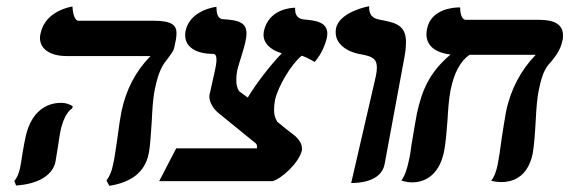

<svg xmlns="http://www.w3.org/2000/svg" viewBox="-20 -585 1838 620"><path d="M480 -297C493 -360 508 -379 521 -395C531 -409 541 -420 543 -433L548 -457C549 -464 550 -471 550 -478C550 -504 534 -518 477 -518H233C222 -518 215 -540 214 -564C214 -564 126 -552 111 -477C110 -472 109 -468 109 -463C109 -428 140 -404 195 -404H466C418 -355 387 -296 372 -224C368 -203 363 -170 359 -138C354 -106 350 -73 345 -53C341 -31 333 -15 324 -2L333 15C405 4 448 -30 460 -88C466 -118 467 -156 470 -193C472 -228 473 -262 480 -297ZM175 -161C182 -195 196 -225 213 -235L215 -242C204 -249 190 -253 178 -253C116 -253 76 -209 62 -140C60 -131 56 -110 53 -92C50 -72 47 -53 45 -44C42 -27 34 -8 26 -1L32 14C107 9 150 -21 159 -62C160 -70 164 -91 167 -111C170 -131 173 -151 175 -161Z M780 -270C811 -321 853 -374 890 -413C852 -424 831 -446 831 -473C831 -477 832 -480 832 -484C848 -558 925 -560 932 -560H933V-554C933 -527 953 -523 962 -522C999 -519 1037 -514 1037 -476C1037 -471 1036 -466 1035 -461C1033 -450 1020 -411 996 -385C979 -395 963 -403 954 -405C919 -376 878 -306 868 -262C866 -250 865 -240 865 -230C865 -215 868 -203 875 -193H874C893 -177 913 -161 933 -146C948 -132 955 -119 955 -106V-100C946 -59 888 -7 860 0H494L549 -106H810C811 -115 809 -119 806 -122L683 -222C665 -238 656 -258 656 -274C656 -278 657 -282 658 -285C663 -309 668.9 -333 674 -357C677 -371 679 -382 679 -392C679 -404 676 -411 668 -411C612 -411 578 -434 578 -471C578 -475 578 -479 579 -484C593 -554 679 -563 679 -563V-560C679 -527 693 -523 701 -523C749 -520 776 -513 776 -477C776 -470 775 -462 773 -453C771 -441 765 -422 760 -405C754 -387 749 -369 746 -358C744 -347 743 -336 743 -327C743 -312 746 -298 752 -292H750Z M1114 6C1132 6 1210.6 4.9 1222 -55L1287 -406C1290 -423 1291 -437 1291 -449C1291 -504 1257 -512 1208 -521C1194 -524 1172 -528 1172 -561V-565C1172 -565 1076 -548 1065 -493C1064 -489 1064 -484 1064 -480C1064 -445 1097 -417 1149 -409C1179 -403 1197 -397 1197 -367C1197 -359 1196 -349 1193 -336Z M1721 -299C1732 -354 1745 -370 1759 -385C1774 -404 1789 -421 1796 -453C1798 -459 1798 -466 1798 -471C1798 -505 1772 -521 1721 -521H1484C1472 -521 1466 -539 1466 -561H1462C1447 -561 1372 -557 1359 -492C1358 -486 1357 -480 1357 -475C1357 -440 1382 -415 1435 -409C1366 -351 1342 -292 1326 -217C1322 -194 1317 -168 1313 -142C1312 -135 1310 -125 1309 -119C1306.2 -102 1305 -85 1301 -70C1295 -41 1288 -18 1276 -2C1276 -2 1293 4 1310 4C1341 4 1396 -9 1414 -96C1420 -127 1422 -161 1425 -196C1427 -230 1429.1 -264 1435 -294C1446.1 -350 1467 -388 1496 -408H1710C1663 -360 1629 -297 1614 -224C1610 -203 1605 -170 1600 -138C1596 -106 1591 -73 1587 -53C1582 -29 1575 -12 1566 -1C1566 -1 1584 3 1599 3C1629 3 1683 -8 1700 -88C1705 -116 1707.7 -156 1710 -197C1712 -233 1714 -269 1721 -299Z"/></svg>

Font: Linux Libertine O
Style: Bold Italic
Weight: 700
Italic angle: -11.5°
Designer: Philipp H. Poll
Foundry: Philipp H. Poll
Version: Version 4.1.0